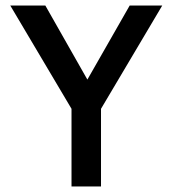

<svg xmlns="http://www.w3.org/2000/svg" viewBox="-20 -670 620 690"><path d="M237 0V-279L17 -650H143L294 -384L446 -650H563L343 -279V0Z"/></svg>

Font: Sometype Mono SemiBold
Style: Regular
Weight: 600
Designer: Ryoichi Tsunekawa
Foundry: Dharma Type
Version: Version 1.001